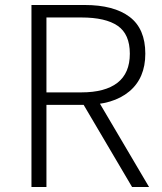

<svg xmlns="http://www.w3.org/2000/svg" viewBox="-20 -749 648 769"><path d="M106 -729H319Q436 -729 499 -681.5Q562 -634 562 -534Q562 -436 497.5 -382.5Q433 -329 319 -329H166V0H106ZM500 -534Q500 -612 451.5 -645.5Q403 -679 306 -679H166V-379H306Q401 -379 450.5 -417.5Q500 -456 500 -534ZM305 -346 360 -368 577 0H509Z"/></svg>

Font: Merged Yaku Han JP Light
Style: Regular
Weight: 300
Designer: Ryoko NISHIZUKA 西塚涼子 (kana, bopomofo & ideographs); Paul D. Hunt (Latin, Greek & Cyrillic); Sandoll Communications 산돌커뮤니
Foundry: Adobe
Version: Version 2.004